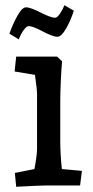

<svg xmlns="http://www.w3.org/2000/svg" viewBox="-20 -711 356 736"><path d="M37 -48 112 -63Q122 -117 122 -140V-350Q122 -368 114 -424L36 -437L42 -494H199L218 -476Q215 -444 213 -398.5Q211 -353 211 -320V-170Q211 -123 217 -63L294 -56L287 0H154Q135 0 42 5ZM80 -683Q96 -683 136 -663Q151 -655 166.5 -649Q182 -643 191 -643Q199 -643 209.5 -658Q220 -673 227 -691L263 -670Q251 -632 233 -601Q215 -570 200 -570Q190 -570 174 -576.5Q158 -583 143 -591Q105 -611 90 -611Q82 -611 71 -596Q60 -581 52 -560L16 -582Q30 -621 47.5 -652Q65 -683 80 -683Z"/></svg>

Font: Andada Pro Medium
Style: Regular
Weight: 500
Designer: Carolina Giovagnoli
Foundry: Huerta Tipografica
Version: Version 3.005; ttfautohint (v1.8.4)